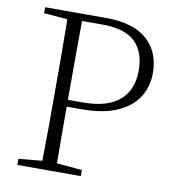

<svg xmlns="http://www.w3.org/2000/svg" viewBox="-81 -795 790 867"><g transform="rotate(10 314.0 -361.5)"><path d="M325.2 -690.9H231Q230.5 -617.7 230.2 -542Q230 -466.3 230 -390.1V-329.1H294.9Q376.5 -329.1 426.5 -352.5Q476.6 -376 499.3 -417.7Q522 -459.5 522 -514.2Q522 -600.1 474.9 -645.5Q427.7 -690.9 325.2 -690.9ZM296.9 -297.9H230Q230 -234.9 230.2 -169.9Q230.5 -105 231 -38.1L347.2 -27.8V0H56.2V-27.8L164.1 -38.1Q165.5 -110.8 165.8 -184.8Q166 -258.8 166 -333V-390.1Q166 -464.8 165.8 -539.1Q165.5 -613.3 164.1 -687L56.2 -695.8V-723.1H334Q461.4 -723.1 524.2 -667Q586.9 -610.8 586.9 -514.2Q586.9 -452.6 556.4 -403.8Q525.9 -355 461.7 -326.4Q397.5 -297.9 296.9 -297.9Z"/></g></svg>

Font: Source Han Serif CN ExtraLight
Style: Regular
Weight: 250
Designer: Ryoko NISHIZUKA  (kana & ideographs); Frank Grießhammer (Latin, Greek & Cyrillic); Wenlong ZHANG  (bopomofo); Sandoll Co
Foundry: Adobe Systems Incorporated
Version: Version 1.001;PS 1.001;hotconv 16.6.54;makeotf.lib2.5.65590